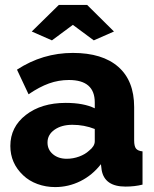

<svg xmlns="http://www.w3.org/2000/svg" viewBox="-20 -750 626 780"><path d="M276 -649 361 -586 443 -622 334 -730H219L109 -622L191 -586ZM390 -83 393 -59Q405 8 490 8Q527 8 559 0V-135Q540 -137 532.5 -146.5Q525 -156 525 -180V-315Q525 -422 460.5 -478.5Q396 -535 276 -535Q153 -535 49 -467L96 -367Q140 -397 179 -411Q218 -425 260 -425Q365 -425 365 -334V-310Q320 -332 247 -332Q148 -332 85 -283Q22 -234 22 -157Q22 -87 74 -38Q98 -15 132 -2.5Q166 10 204 10Q258 10 306.5 -14Q355 -38 390 -83ZM173 -171Q173 -203 201.5 -223Q230 -243 274 -243Q322 -243 365 -226V-176Q365 -156 342 -138Q326 -123 301.5 -114Q277 -105 251 -105Q217 -105 195 -123.5Q173 -142 173 -171Z"/></svg>

Font: RT Raleway ExtraBold
Style: Regular
Weight: 400
Designer: Matt McInerney, Pablo Impallari, Rodrigo Fuenzalida — Edited by Milan Moffatt in April 2016
Foundry: Matt McInerney, Pablo Impallari, Rodrigo Fuenzalida — Edited by Milan Moffatt in April 2016
Version: Version 3.001